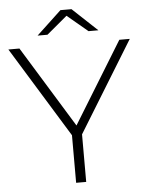

<svg xmlns="http://www.w3.org/2000/svg" viewBox="-59 -922 742 969"><g transform="rotate(-5 312.5 -437.5)"><path d="M287 -241 5 -700H61L314 -288L567 -700H620L338 -241V0H287ZM284 -875H340L466 -757H416L312 -844L208 -757H158Z"/></g></svg>

Font: Goldbeck Next Light
Style: Regular
Weight: 300
Designer: Julieta Ulanovsky
Foundry: Julieta Ulanovsky
Version: Version 7.200